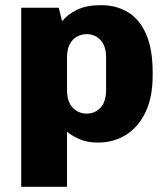

<svg xmlns="http://www.w3.org/2000/svg" viewBox="-20 -541 640 742"><path d="M62 181V-511H207L220 -459Q241 -485 277 -503Q313 -521 371 -521Q430 -521 475 -493.5Q520 -466 545 -408.5Q570 -351 570 -261V-250Q570 -163 541.5 -105.5Q513 -48 465.5 -19Q418 10 359 10Q316 10 285.5 -4Q255 -18 239 -32V181ZM315 -102Q347 -102 368.5 -125Q390 -148 390 -192V-319Q390 -350 380 -369.5Q370 -389 353 -399Q336 -409 315 -409Q295 -409 277.5 -399.5Q260 -390 249.5 -370Q239 -350 239 -319V-192Q239 -148 261 -125Q283 -102 315 -102Z"/></svg>

Font: Chivo Mono ExtraBold
Style: Regular
Weight: 800
Monospace: yes
Designer: Hector Gatti
Foundry: Omnibus-Type
Version: Version 1.008